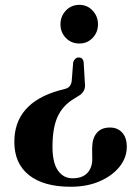

<svg xmlns="http://www.w3.org/2000/svg" viewBox="-20 -602 548 770"><path d="M320.5 -267.5Q324.5 -236.5 298.5 -219.5L274.5 -204.5Q231 -178 210.8 -133.5Q190.5 -89 190.5 -13Q190.5 50 212.2 81.5Q234 113 271 113Q310 113 330 92Q350 71 350 36L349.5 -6Q349.5 -46.5 367.8 -68.5Q386 -90.5 420 -90.5Q451 -91 469.8 -70.5Q488.5 -50 488.5 -13.5Q488.5 30 459.8 66.2Q431 102.5 380.2 124.8Q329.5 147 263.5 147Q155.5 147 96.5 100.5Q37.5 54 37.5 -33Q37.5 -188 216 -239L242.5 -246Q263.5 -251.5 267.5 -276L273.5 -352.5Q280.5 -371.5 295.5 -371.5Q312.5 -371.5 315.5 -353ZM298.5 -582.5Q330 -582.5 351.5 -559.5Q373 -536.5 373 -504.5Q373 -472.5 351.5 -450Q330 -427.5 298.5 -427.5Q265.5 -427.5 244 -450Q222.5 -472.5 222.5 -504.5Q222.5 -536.5 244 -559.5Q265.5 -582.5 298.5 -582.5Z"/></svg>

Font: Fraunces 144pt Soft SemiBold
Style: Regular
Weight: 600
Version: Version 1.000;[b76b70a41]